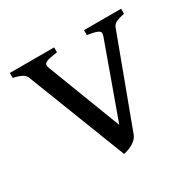

<svg xmlns="http://www.w3.org/2000/svg" viewBox="-112 -573 716 707"><g transform="rotate(-30 246.5 -219.5)"><path d="M482.9 -433.1Q468.3 -429.7 459 -426.8Q449.7 -423.8 443.8 -420.2Q438 -416.5 434.8 -411.9Q431.6 -407.2 429.2 -399.9L291 -28.8Q286.6 -18.1 278.3 -10.5Q270 -2.9 260.3 2.2Q250.5 7.3 241 10.3Q231.4 13.2 225.1 14.6L64 -399.9Q59.6 -413.6 46.9 -420.7Q34.2 -427.7 9.8 -433.1V-454.1H198.2V-433.1Q179.2 -430.7 167.2 -428.2Q155.3 -425.8 148.7 -422.1Q142.1 -418.5 141.1 -413.1Q140.1 -407.7 143.1 -399.9L263.2 -86.9L376 -399.9Q378.4 -407.2 377.7 -412.4Q377 -417.5 371.1 -421.1Q365.2 -424.8 354.2 -427.5Q343.3 -430.2 325.2 -433.1V-454.1H482.9Z"/></g></svg>

Font: Noto Serif Devanagari
Style: Bold
Weight: 700
Designer: Monotype Design Team
Foundry: Monotype Imaging Inc.
Version: Version 1.01